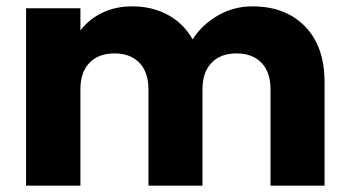

<svg xmlns="http://www.w3.org/2000/svg" viewBox="-20 -584 1099 604"><path d="M774 -564Q878 -564 939.5 -501Q1001 -438 1001 -326V0H831V-303Q831 -357 802.5 -386.5Q774 -416 724 -416Q674 -416 645.5 -386.5Q617 -357 617 -303V0H447V-303Q447 -357 418.5 -386.5Q390 -416 340 -416Q290 -416 261.5 -386.5Q233 -357 233 -303V0H62V-558H233V-488Q259 -523 301 -543.5Q343 -564 396 -564Q459 -564 508.5 -537Q558 -510 586 -460Q615 -506 665 -535Q715 -564 774 -564Z"/></svg>

Font: Fz Poppins
Style: Bold
Weight: 700
Designer: Ninad Kale (Devanagari), Jonny Pinhorn (Latin)
Foundry: Indian Type Foundry
Version: Vit hóa bi Vntype.Com & FontZin.Com